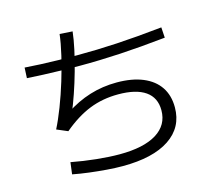

<svg xmlns="http://www.w3.org/2000/svg" viewBox="-116 -941 1232 1116"><g transform="rotate(-15 500.0 -382.5)"><path d="M490 36Q446 36 394.5 32Q343 28 290.5 21.5Q238 15 192 6L201 -65Q274 -51 351 -43Q428 -35 490 -35Q635 -35 712.5 -83Q790 -131 790 -220Q790 -296 734 -335Q678 -374 570 -374Q477 -374 397.5 -342.5Q318 -311 236 -242L170 -270Q195 -319 221.5 -387.5Q248 -456 271 -531.5Q294 -607 310.5 -677.5Q327 -748 333 -801L410 -796Q405 -750 392 -690Q379 -630 361 -566Q343 -502 322.5 -442.5Q302 -383 282 -336L268 -347Q340 -395 417.5 -419Q495 -443 580 -443Q672 -443 737 -416Q802 -389 836 -338.5Q870 -288 870 -216Q870 -96 771 -30Q672 36 490 36ZM400 -592Q347 -592 290 -593.5Q233 -595 179.5 -597Q126 -599 83 -602L86 -665Q127 -662 180.5 -659.5Q234 -657 291 -656Q348 -655 400 -655Q518 -655 640 -662Q762 -669 914 -685L918 -622Q765 -606 641.5 -599Q518 -592 400 -592Z"/></g></svg>

Font: M PLUS 2 Thin
Style: Regular
Weight: 400
Version: Version 1.001